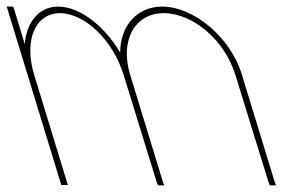

<svg xmlns="http://www.w3.org/2000/svg" viewBox="-113 -573 930 584"><path d="M252.5 -412.9C252.8 -493.3 302.2 -552.2 379.4 -553C478.4 -553 589.8 -457 623 -345L722.4 -20L726.8 -9H707.8L703.7 -19L603 -345C570.9 -450 475.9 -532 385.5 -533C297.1 -533 251.5 -451.1 282.4 -347C282.6 -346.4 282.8 -345.7 283 -345L286.1 -335L382.4 -20L386.7 -9H367.7L363.7 -19L266.1 -335H266.1L263 -345C230.9 -450 146.4 -532 69.5 -533C-6.1 -533 -41.1 -450 -9 -345L-5.9 -335L90.4 -20L93.4 -10H73.4L70.4 -20L-25.9 -335L-29 -345L-89.5 -543L-92.6 -553H-72.6L-69.5 -543L-37.6 -438.8C-32.5 -505.7 5.1 -552.3 63.4 -553C129.9 -553 205.6 -493.2 252.5 -412.9Z"/></svg>

Font: Nordica Plus
Style: NordicaClassicUltLtCondOpObl
Weight: 300
Version: Version 1.01